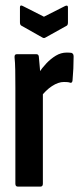

<svg xmlns="http://www.w3.org/2000/svg" viewBox="-20 -692 310 712"><path d="M46 0Q37 0 37 -11V-367Q37 -405 36.5 -433Q36 -461 34 -479Q33 -491 42 -491H115Q123 -491 124 -482Q126 -464 128 -437.5Q130 -411 130 -394L139 -375V-11Q139 0 130 0ZM131 -332 124 -422Q136 -440 152 -457Q168 -474 187 -485.5Q206 -497 227 -497Q238 -497 245 -496Q250 -494 251.5 -490.5Q253 -487 253 -482Q253 -460 252 -438Q251 -416 249 -394Q248 -384 241 -385Q236 -387 230 -387.5Q224 -388 217 -388Q196 -388 172.5 -372.5Q149 -357 131 -332ZM137 -553 59 -597Q54 -600 54 -609V-665Q54 -675 64 -670L143 -630L222 -670Q232 -674 232 -665V-609Q232 -600 228 -597L149 -553Q143 -549 137 -553Z"/></svg>

Font: Sofia Sans Extra Condensed
Style: Bold
Weight: 700
Designer: Botio Nikoltchev, Ani Petrova
Foundry: lettersoup
Version: Version 4.101